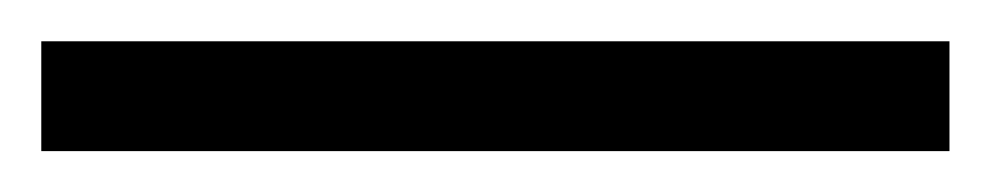

<svg xmlns="http://www.w3.org/2000/svg" viewBox="-20 -20 480 93"><path d="M0 0H439.9V53.2H0Z"/></svg>

Font: Decalotype Light
Style: Regular
Weight: 300
Designer: Alfredo Marco Pradil
Foundry: Alfredo Marco Pradil
Version: Version 1.0